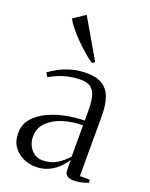

<svg xmlns="http://www.w3.org/2000/svg" viewBox="-148 -867 746 953"><g transform="rotate(20 225.0 -390.0)"><path d="M159 7Q127.5 7 96 -6.5Q64.5 -20 43.2 -48.5Q22 -77 22 -122Q22 -167.5 50 -199.8Q78 -232 122.2 -252.5Q166.5 -273 216.8 -282.5Q267 -292 311.5 -292V-343.5Q311.5 -383 305.5 -412.8Q299.5 -442.5 281.2 -459.2Q263 -476 225.5 -476Q177 -476 136.5 -463.2Q96 -450.5 63.5 -431L50 -451.5Q69 -466 97.5 -481.2Q126 -496.5 162 -506.8Q198 -517 240 -517Q294 -517 325.2 -496.8Q356.5 -476.5 369.8 -437.8Q383 -399 383 -343.5V-25H436V-8.5Q425.5 -5 413.8 -1.5Q402 2 388.8 4.2Q375.5 6.5 360 6.5Q337.5 6.5 325.2 -3.2Q313 -13 313 -34.5V-85.5Q304.5 -69.5 283.8 -47.5Q263 -25.5 231.8 -9.2Q200.5 7 159 7ZM178.5 -35Q222 -35 252.8 -53Q283.5 -71 311.5 -101.5V-267Q256.5 -267 207.5 -251.8Q158.5 -236.5 127.8 -206.2Q97 -176 97 -131Q97 -102.5 108.5 -80.8Q120 -59 138.8 -47Q157.5 -35 178.5 -35ZM246.5 -573Q226.5 -586.5 202.2 -607.2Q178 -628 153.8 -652.2Q129.5 -676.5 109.5 -701Q89.5 -725.5 78 -746.5L141 -788.5L260.5 -583L247.5 -573Z"/></g></svg>

Font: Merriweather 144pt Light
Style: Regular
Weight: 300
Version: Version 2.100